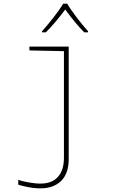

<svg xmlns="http://www.w3.org/2000/svg" viewBox="-20 -783 640 1051"><path d="M80 228V201Q96 208 134 215Q172 222 201 222Q265 222 297.5 185Q330 148 330 81V-503L141 -507V-528H356V88Q356 167 314.5 207.5Q273 248 201 248Q168 248 132.5 241Q97 234 80 228ZM210 -612Q240 -645 274.5 -689.5Q309 -734 326 -763H348Q365 -733 399 -688.5Q433 -644 462 -612V-606H441Q396 -651 337 -731Q284 -659 231 -606H210Z"/></svg>

Font: Noto Sans Mono UI Thin
Style: Regular
Weight: 250
Monospace: yes
Designer: Monotype Design team
Foundry: Monotype Imaging Inc.
Version: Version 1.000